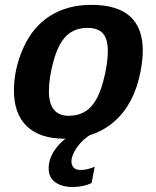

<svg xmlns="http://www.w3.org/2000/svg" viewBox="-20 -558 640 786"><path d="M244.6 9.8Q143.1 9.8 90.1 -41Q37.1 -91.8 37.1 -187Q37.1 -276.9 75.9 -362.8Q114.7 -448.7 185.5 -493.4Q256.3 -538.1 354 -538.1Q564.5 -538.1 564.5 -351.1Q564.5 -314 555.2 -264.6Q529.8 -133.3 449.2 -61.8Q368.7 9.8 244.6 9.8ZM421.4 -349.1Q421.4 -398.4 401.4 -421.1Q381.3 -443.8 337.9 -443.8Q285.6 -443.8 252.4 -411.9Q219.2 -379.9 199.7 -310.1Q180.2 -240.2 180.2 -184.6Q180.2 -84 261.2 -84Q314.5 -84 348.1 -116.7Q381.8 -149.4 401.6 -221.4Q421.4 -293.5 421.4 -349.1ZM277.8 207.5Q233.4 207.5 206.3 188.2Q179.2 168.9 179.2 130.9Q179.2 89.8 207.8 50.8Q236.3 11.7 281.7 -10.3H356.4Q317.9 12.2 295.2 45.2Q272.5 78.1 272.5 103.5Q272.5 116.2 280.5 127Q288.6 137.7 310.5 137.7Q337.4 137.7 367.7 124.5L355 191.4Q321.3 207.5 277.8 207.5Z"/></svg>

Font: Liberation Mono
Style: Bold Italic
Weight: 700
Italic angle: -12°
Monospace: yes
Designer: Steve Matteson
Foundry: Ascender Corporation
Version: Version 2.1.5